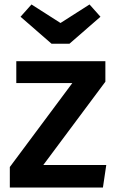

<svg xmlns="http://www.w3.org/2000/svg" viewBox="-20 -840 529 860"><path d="M174 -101H456L441 0H24V-92L304 -468H53V-566H452V-474ZM251 -737 381 -820 430 -765 291 -644H211L72 -765L121 -820Z"/></svg>

Font: Qnwhxotralxmqkhsjrfbfhwcoqn
Style: Regular
Weight: 500
Designer: Carrois Corporate & Edenspiekermann
Foundry: Carrois Corporate GbR & Edenspiekermann AG
Version: Version 2.001